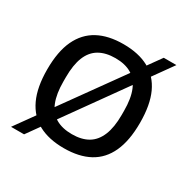

<svg xmlns="http://www.w3.org/2000/svg" viewBox="-145 -704 860 880"><g transform="rotate(30 285.0 -264.0)"><path d="M285 12Q205 12 150.5 -17.5Q96 -47 67.5 -108Q39 -169 39 -263Q39 -358 67.5 -418.5Q96 -479 150.5 -508.5Q205 -538 285 -538Q365 -538 419.5 -508.5Q474 -479 502 -418.5Q530 -358 530 -263Q530 -169 502 -108Q474 -47 419.5 -17.5Q365 12 285 12ZM285 -62Q336 -62 370 -82Q404 -102 421.5 -144.5Q439 -187 439 -252V-274Q439 -340 421.5 -382Q404 -424 370 -444Q336 -464 285 -464Q234 -464 199.5 -444Q165 -424 148 -382Q131 -340 131 -274V-252Q131 -187 148 -144.5Q165 -102 199.5 -82Q234 -62 285 -62ZM27 48 475 -576H542L96 48Z"/></g></svg>

Font: Archivo SemiBold
Style: Regular
Weight: 400
Version: Version 2.001